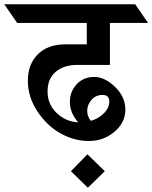

<svg xmlns="http://www.w3.org/2000/svg" viewBox="-78 -695 711 896"><path d="M435 -588V-392H281Q220 -392 182 -360Q144 -328 144 -268Q144 -208 186.5 -167.5Q229 -127 287 -124Q248 -169 248 -218.5Q248 -268 280 -302Q312 -336 361.5 -336Q411 -336 459 -289.5Q507 -243 507 -183Q507 -123 456 -80Q405 -37 337 -37Q269 -37 205.5 -72Q142 -107 97 -174.5Q52 -242 52 -318.5Q52 -395 98.5 -441.5Q145 -488 227 -488H327V-588H2L-58 -675H553L613 -588ZM346 -131Q381 -141 406.5 -166Q432 -191 432 -221.5Q432 -252 400.5 -252Q369 -252 349 -229Q329 -206 329 -178.5Q329 -151 346 -131ZM253 104 330 25 411 104 332 181Z"/></svg>

Font: Halant SemiBold
Style: Regular
Weight: 600
Designer: Hitesh Malaviya (Devanagari), Satya Rajpurohit (Latin)
Foundry: Indian Type Foundry
Version: Version 1.101;PS 1.0;hotconv 1.0.78;makeotf.lib2.5.61930; tt